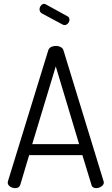

<svg xmlns="http://www.w3.org/2000/svg" viewBox="-20 -975 578 995"><path d="M58 0Q50 0 41 -3.5Q32 -7 26 -13.5Q20 -20 20 -28Q20 -32 21 -35L230 -714Q234 -726 245 -731.5Q256 -737 269 -737Q283 -737 294.5 -731Q306 -725 309 -714L517 -35Q518 -32 518 -29Q518 -21 512 -14.5Q506 -8 497 -4Q488 0 478 0Q470 0 463 -4Q456 -8 454 -17L407 -171H131L85 -17Q82 -8 75 -4Q68 0 58 0ZM147 -228H390L269 -631ZM314 -845Q312 -845 309 -846Q306 -847 304 -848L198 -905Q185 -912 185 -927Q185 -937 192 -946Q199 -955 209 -955Q213 -955 218 -952L329 -891Q340 -886 340 -873Q340 -863 332.5 -854Q325 -845 314 -845Z"/></svg>

Font: Dosis ExtraLight
Style: Regular
Weight: 400
Version: Version 3.001; ttfautohint (v1.8.2)